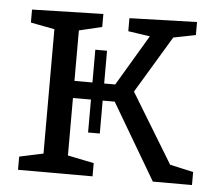

<svg xmlns="http://www.w3.org/2000/svg" viewBox="-44 -579 699 627"><g transform="rotate(5 306.0 -266.0)"><path d="M37 0V-43.3L127.3 -62.7L115.3 -45.7V-482.7L128.3 -465.3L37 -482.7V-525.3L270.3 -531.3V-488.7L184.7 -468.3L195.3 -482.7V-287L180.3 -305.3H345.3L319.7 -289.7L433.3 -481L440.3 -470L356.3 -482.3V-525L577.3 -531.7V-489L488.3 -471.3L511 -485.7L385 -276L384.3 -300L537 -49L522 -61.7L607.3 -42.7V0H479L327 -258L343 -249.3H180.3L195.3 -264.7V-45.7L184.7 -63L281.3 -43.3V0ZM254.3 -141.3V-412.7H292.7V-141.3Z"/></g></svg>

Font: Bitter Thin
Style: Regular
Weight: 100
Designer: Sol Matas, and Bitter project Authors
Foundry: Sol Matas
Version: Version 2.002